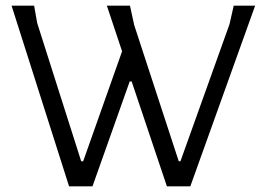

<svg xmlns="http://www.w3.org/2000/svg" viewBox="-20 -661 933 681"><path d="M885 -641 655 0H572L447 -372H440L308 0H225L21 -641H101L112 -579L268 -89H275L413 -479L359 -641H441L456 -572L614 -89H620L794 -575L809 -641Z"/></svg>

Font: Alegreya Sans SC
Style: Regular
Weight: 400
Designer: Juan Pablo del Peral
Foundry: Huerta Tipografica
Version: Version 2.007